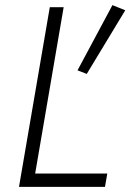

<svg xmlns="http://www.w3.org/2000/svg" viewBox="-20 -728 508 748"><path d="M418 -708 468 -688 318 -440 282 -454ZM174 -700H228L117 -52H398L389 0H54Z"/></svg>

Font: Jost* Light
Style: Italic
Weight: 300
Italic angle: -10°
Version: Version 3.7